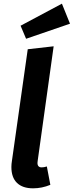

<svg xmlns="http://www.w3.org/2000/svg" viewBox="-20 -1009 401 1045"><path d="M185 -133 184 -122Q184 -98 207 -98Q220 -98 235 -103L254 -3Q208 16 160 16Q103 16 72.5 -13.5Q42 -43 42 -100Q42 -116 45 -134L131 -741L272 -757ZM361 -880 122 -798 92 -869 317 -989Z"/></svg>

Font: Fira Sans SemiBold
Style: Italic
Weight: 600
Italic angle: -8°
Designer: bBox Type GmbH & Carrois Corporate GbR & Edenspiekermann AG
Foundry: bBox Type GmbH & Carrois Corporate GbR & Edenspiekermann AG
Version: Version 4.301